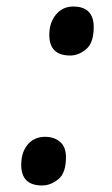

<svg xmlns="http://www.w3.org/2000/svg" viewBox="-20 -561 344 588"><path d="M195 -391Q221 -391 244 -410.5Q267 -430 267 -478Q267 -541 204 -541Q172 -541 151.5 -516.5Q131 -492 131 -454Q131 -391 195 -391ZM109 7Q135 7 158.5 -12Q182 -31 182 -79Q182 -111 164 -126.5Q146 -142 118 -142Q85 -142 65 -118.5Q45 -95 45 -56Q45 7 109 7Z"/></svg>

Font: Noto Serif SemiCondensed Semi
Style: Italic
Weight: 600
Width: 4
Italic angle: -12°
Designer: Monotype Design Team
Foundry: Monotype Imaging Inc.
Version: Version 1.901